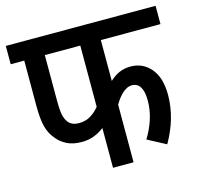

<svg xmlns="http://www.w3.org/2000/svg" viewBox="-94 -722 850 821"><g transform="rotate(-15 331.5 -311.0)"><path d="M399 -541V-360Q419 -379 441.5 -389Q464 -399 492 -399Q546 -399 581 -358Q616 -317 616 -241Q616 -138 558 -37L477 -80Q499 -115 512.5 -156Q526 -197 526 -239Q526 -320 476 -320Q457 -320 437 -303Q417 -286 399 -255V0H308V-176Q289 -161 264 -151Q239 -141 209 -141Q169 -141 142 -155Q115 -169 99 -190Q78 -214 69 -247.5Q60 -281 60 -340V-541H0V-622H663V-541ZM151 -541V-345Q151 -297 155.5 -276Q160 -255 171 -241Q187 -222 217 -222Q247 -222 269 -235.5Q291 -249 308 -270V-541Z"/></g></svg>

Font: Noto Sans Condensed Medium
Style: Regular
Weight: 500
Width: 3
Designer: Monotype Design Team
Foundry: Monotype Imaging Inc.
Version: Version 2.013; ttfautohint (v1.8.4.7-5d5b)